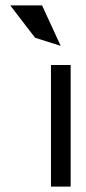

<svg xmlns="http://www.w3.org/2000/svg" viewBox="-20 -692 320 712"><path d="M205 -522 136 -672H18L110 -552ZM242 0V-451H169V0Z"/></svg>

Font: Charger
Style: Regular
Weight: 400
Designer: Jasper
Foundry: Cannot Into Space Fonts
Version: Version 0.98